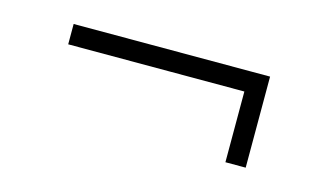

<svg xmlns="http://www.w3.org/2000/svg" viewBox="-37 -399 534 321"><g transform="rotate(15 230.0 -239.0)"><path d="M364.9 -317.6H400V-160H364.9ZM60 -282.4V-317.6H400V-282.4Z"/></g></svg>

Font: Kalnia Glaze Thin
Style: Regular
Weight: 100
Version: Version 1.110